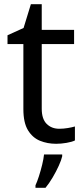

<svg xmlns="http://www.w3.org/2000/svg" viewBox="-20 -679 401 920"><path d="M249 10Q207 10 171.5 -4.5Q136 -19 114 -55Q92 -91 92 -156V-468H16V-510L93 -545L128 -659H180V-536H335V-468H180V-158Q180 -109 203.5 -85.5Q227 -62 264 -62Q284 -62 305 -65.5Q326 -69 339 -73V-6Q325 1 299 5.5Q273 10 249 10ZM278 70Q274 88 261.5 115.5Q249 143 232.5 171Q216 199 198 221H150V209Q158 192 166.5 165.5Q175 139 182 110.5Q189 82 191 61H278Z"/></svg>

Font: Noto Sans Symbols
Style: Regular
Weight: 400
Designer: Monotype Design Team
Foundry: Monotype Imaging Inc.
Version: Version 2.002